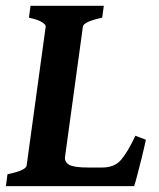

<svg xmlns="http://www.w3.org/2000/svg" viewBox="-25 -635 542 655"><path d="M472.7 -158.2Q466.8 -130.4 458.5 -96.9Q450.2 -63.5 443.1 -36.6Q436 -9.8 432.6 0H-4.9L0.5 -40.5Q64 -53.7 65.9 -70.3L130.9 -544.4Q131.8 -550.3 118.7 -559.1Q105.5 -567.9 73.7 -574.7L79.1 -615.2H329.1L323.7 -574.7Q260.3 -561 257.8 -544.4L196.8 -99.6Q194.8 -82.5 210.7 -73Q226.6 -63.5 276.4 -63.5H323.2Q365.2 -63.5 387.5 -89.1Q409.7 -114.7 437 -171.9Z"/></svg>

Font: Gentium Book Plus
Style: Bold Italic
Weight: 700
Italic angle: -8°
Designer: Victor Gaultney, Annie Olsen, Iska Routamaa, Becca Hirsbrunner
Foundry: SIL International
Version: Version 6.101